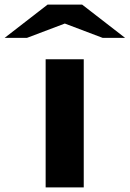

<svg xmlns="http://www.w3.org/2000/svg" viewBox="-108 -812 562 832"><path d="M98.1 -792H248L434.1 -647.9H336.9L172.9 -710L8.8 -647.9H-87.9ZM89.8 0V-555.2H254.9V0Z"/></svg>

Font: Sporting Grotesque
Style: Bold
Weight: 700
Designer: Lucas LE BIHAN
Foundry: Lucas LE BIHAN
Version: Version 2.002;PS 2.2;hotconv 1.0.88;makeotf.lib2.5.647800